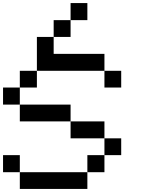

<svg xmlns="http://www.w3.org/2000/svg" viewBox="-20 -1243 929 1263"><path d="M110.4 0Q110.4 -27.3 110.4 -110.4Q194.3 -110.4 444.3 -110.4Q471.7 -110.4 554.7 -110.4Q554.7 -83 554.7 0Q444.3 0 110.4 0ZM0 -110.4Q0 -138.7 0 -222.7Q27.3 -222.7 110.4 -222.7Q110.4 -194.3 110.4 -110.4Q83 -110.4 0 -110.4ZM554.7 -110.4Q554.7 -138.7 554.7 -222.7Q583 -222.7 667 -222.7Q667 -194.3 667 -110.4Q638.7 -110.4 554.7 -110.4ZM667 -222.7Q667 -250 667 -333Q694.3 -333 777.3 -333Q777.3 -305.7 777.3 -222.7Q750 -222.7 667 -222.7ZM444.3 -333Q444.3 -360.4 444.3 -444.3Q500 -444.3 667 -444.3Q667 -417 667 -333Q611.3 -333 444.3 -333ZM110.4 -444.3Q110.4 -471.7 110.4 -554.7Q194.3 -554.7 444.3 -554.7Q444.3 -527.3 444.3 -444.3Q361.3 -444.3 110.4 -444.3ZM0 -554.7Q0 -583 0 -667Q27.3 -667 110.4 -667Q110.4 -638.7 110.4 -554.7Q83 -554.7 0 -554.7ZM110.4 -667Q110.4 -694.3 110.4 -777.3Q138.7 -777.3 222.7 -777.3Q222.7 -750 222.7 -667Q194.3 -667 110.4 -667ZM667 -667Q667 -694.3 667 -777.3Q694.3 -777.3 777.3 -777.3Q777.3 -750 777.3 -667Q750 -667 667 -667ZM222.7 -777.3Q222.7 -833 222.7 -1000Q250 -1000 333 -1000Q333 -972.7 333 -888.7Q416 -888.7 667 -888.7Q667 -861.3 667 -777.3Q555.7 -777.3 222.7 -777.3ZM333 -1000Q333 -1027.3 333 -1110.4Q360.4 -1110.4 444.3 -1110.4Q444.3 -1083 444.3 -1000Q417 -1000 333 -1000ZM444.3 -1110.4Q444.3 -1138.7 444.3 -1222.7Q471.7 -1222.7 554.7 -1222.7Q554.7 -1194.3 554.7 -1110.4Q527.3 -1110.4 444.3 -1110.4Z"/></svg>

Font: Ingsat TST_CRD
Style: Regular
Weight: 300
Designer: Tofik Waleny
Version: 1.0